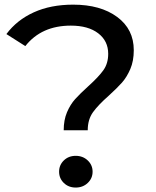

<svg xmlns="http://www.w3.org/2000/svg" viewBox="-20 -808 677 834"><path d="M363.3 -433.3Q407.8 -473.3 428.9 -502.8Q450 -532.2 450 -574.4Q450 -630 406.7 -663.3Q363.3 -696.7 287.8 -696.7Q160 -696.7 90 -607.8L7.8 -660Q53.3 -721.1 126.7 -754.4Q200 -787.8 297.8 -787.8Q416.7 -787.8 488.9 -734.4Q561.1 -681.1 561.1 -590Q561.1 -543.3 546.1 -508.3Q531.1 -473.3 510 -449.4Q488.9 -425.6 452.2 -392.2Q406.7 -352.2 383.9 -320.6Q361.1 -288.9 361.1 -242.2H256.7Q256.7 -286.7 271.1 -320.6Q285.6 -354.4 306.7 -377.8Q327.8 -401.1 363.3 -433.3ZM236.7 -62.2Q236.7 -91.1 257.2 -111.1Q277.8 -131.1 308.9 -131.1Q340 -131.1 361.1 -111.1Q382.2 -91.1 382.2 -62.2Q382.2 -33.3 361.1 -13.3Q340 6.7 308.9 6.7Q277.8 6.7 257.2 -13.3Q236.7 -33.3 236.7 -62.2Z"/></svg>

Font: Paperlogy 5 Medium
Style: Regular
Weight: 500
Designer: redesigned by Lee Juim, glyphs from Gmarket Sans & Montserrat
Foundry: PT&
Version: Version 1.001